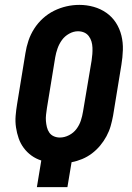

<svg xmlns="http://www.w3.org/2000/svg" viewBox="-20 -766 540 786"><path d="M131 0 149 -109Q127 -116 109 -129Q91 -142 77.5 -160Q64 -178 56.5 -199.5Q49 -221 45.5 -244.5Q42 -268 44 -292Q46 -316 50 -340L84 -548Q88 -574 96.5 -599.5Q105 -625 120 -648.5Q135 -672 156 -691Q177 -710 201.5 -722Q226 -734 252 -740Q278 -746 305 -746Q335 -746 363.5 -738Q392 -730 415.5 -713.5Q439 -697 454.5 -673Q470 -649 477 -620.5Q484 -592 483 -561.5Q482 -531 477 -501L443 -293Q439 -271 433 -250Q427 -229 416 -208.5Q405 -188 390 -170Q375 -152 356.5 -138Q338 -124 316.5 -115Q295 -106 273 -102L256 0ZM225 -203Q244 -203 262.5 -212.5Q281 -222 293 -238Q305 -254 311 -272.5Q317 -291 320 -310L355 -518Q357 -531 358 -544.5Q359 -558 358.5 -571Q358 -584 354.5 -596Q351 -608 343.5 -618Q336 -628 324.5 -633Q313 -638 299 -638Q281 -638 263 -628Q245 -618 233.5 -602Q222 -586 215.5 -567.5Q209 -549 206 -531L172 -323Q170 -310 168.5 -296.5Q167 -283 168 -270.5Q169 -258 172 -245.5Q175 -233 182 -223Q189 -213 200.5 -208Q212 -203 225 -203Z"/></svg>

Font: Iosevka Curly XBdObl
Style: Regular
Weight: 800
Italic angle: -9°
Monospace: yes
Designer: Belleve Invis
Foundry: Belleve Invis
Version: Version 11.1.0; ttfautohint (v1.8.3)